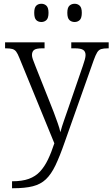

<svg xmlns="http://www.w3.org/2000/svg" viewBox="-20 -761 598 1021"><path d="M44 203Q98 203 133.5 190Q169 177 193 151Q217 125 235 87.5Q253 50 269 1L83 -453Q74 -476 66 -486.5Q58 -497 45.5 -500.5Q33 -504 10 -504H7V-536H217V-504H204Q173 -504 161.5 -495.5Q150 -487 150 -468Q150 -459 154.5 -446Q159 -433 169 -408L243 -222Q254 -196 265.5 -165Q277 -134 287 -106Q297 -78 301 -58Q309 -88 320.5 -120.5Q332 -153 345 -191L421 -412Q427 -429 431 -444Q435 -459 435 -468Q435 -487 422.5 -495.5Q410 -504 378 -504H359V-536H558V-504H554Q531 -504 518 -500Q505 -496 496.5 -482Q488 -468 478 -440L324 -5Q298 70 275 118Q252 166 224 192.5Q196 219 154.5 229.5Q113 240 50 240H44ZM377 -644Q360 -644 349 -654.5Q338 -665 338 -693Q338 -720 349 -730.5Q360 -741 377 -741Q393 -741 404 -730.5Q415 -720 415 -693Q415 -665 404 -654.5Q393 -644 377 -644ZM200 -644Q183 -644 172.5 -654.5Q162 -665 162 -693Q162 -720 172.5 -730.5Q183 -741 200 -741Q216 -741 227 -730.5Q238 -720 238 -693Q238 -665 227 -654.5Q216 -644 200 -644Z"/></svg>

Font: Noto Serif Gujarati Light
Style: Regular
Weight: 300
Version: Version 2.102